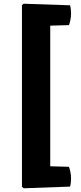

<svg xmlns="http://www.w3.org/2000/svg" viewBox="-20 -798 434 1032"><path d="M98 -770.5 250 -717.5V167.5L98 206ZM107 214 98 206 110.5 92 350.5 98.5Q354.5 107.5 358.2 125.2Q362 143 362 162Q362 170.5 360.5 184Q359 197.5 356.5 205ZM356.5 -769.5Q359 -762 360.5 -748.5Q362 -735 362 -726Q362 -707.5 358.2 -689.5Q354.5 -671.5 350.5 -663L110.5 -656L98 -770.5L107 -778Z"/></svg>

Font: Signika
Style: Bold
Weight: 700
Designer: Anna Giedry
Foundry: Anna Giedry
Version: Version 2.001